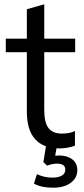

<svg xmlns="http://www.w3.org/2000/svg" viewBox="-20 -682 390 894"><path d="M7 0ZM257 9Q183 9 144 -33.5Q105 -76 105 -162V-439H7V-502H105V-639L186 -662V-502H330V-439H186V-171Q186 -111 206 -85.5Q226 -60 268 -60Q287 -60 302 -63Q317 -66 329 -72V-4Q315 2 295.5 5.5Q276 9 257 9ZM228 192Q172 192 138 173L152 129Q170 137 186.5 141Q203 145 225 145Q252 145 268 135.5Q284 126 284 108Q284 80 246 80Q235 80 224.5 82Q214 84 199 89L182 73L197 -20H248L237 43Q247 42 256 42Q293 42 316.5 60Q340 78 340 110Q340 147 309 169.5Q278 192 228 192Z"/></svg>

Font: Winston
Style: Regular
Weight: 400
Designer: Original fonts by Vernon Adams / Changes by Cristiano Sobral
Foundry: Original fonts by Vernon Adams / Changes by Cristiano Sobral
Version: Version 2.503;July 17, 2020;FontCreator 13.0.0.2655 64-bit